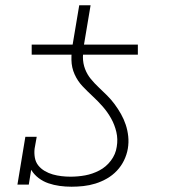

<svg xmlns="http://www.w3.org/2000/svg" viewBox="-20 -699 640 727"><path d="M502 -492H100V-530H255L280 -679H323L298 -530H502ZM251 8Q228 8 206 5Q184 2 163.5 -5Q143 -12 126 -25Q109 -38 98 -56L89 0H46L76 -181H119L111 -136Q109 -119 112 -102Q115 -85 125 -72.5Q135 -60 149.5 -51.5Q164 -43 180 -38.5Q196 -34 213 -32Q230 -30 247 -30Q275 -30 302.5 -35Q330 -40 356 -53.5Q382 -67 400 -91Q418 -115 422 -143Q427 -172 420.5 -199.5Q414 -227 400.5 -251Q387 -275 369 -295.5Q351 -316 331 -334.5Q311 -353 292.5 -372.5Q274 -392 262.5 -417.5Q251 -443 250.5 -472Q250 -501 255 -530H298Q294 -507 294 -483Q294 -459 302 -438Q310 -417 324 -400Q338 -383 354 -368Q370 -353 385.5 -337.5Q401 -322 414 -304.5Q427 -287 438 -267.5Q449 -248 456 -227Q463 -206 465.5 -183Q468 -160 464 -136Q460 -113 449.5 -91.5Q439 -70 422.5 -52.5Q406 -35 385 -23Q364 -11 341.5 -4Q319 3 296 5.5Q273 8 251 8Z"/></svg>

Font: Iosevka Curly Slab XLtExObl
Style: Regular
Weight: 200
Width: 7
Italic angle: -9°
Monospace: yes
Designer: Belleve Invis
Foundry: Belleve Invis
Version: Version 11.0.0; ttfautohint (v1.8.3)